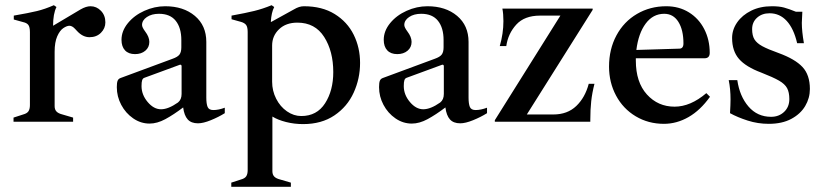

<svg xmlns="http://www.w3.org/2000/svg" viewBox="-20 -468 3171 738"><path d="M385 -382Q385 -359 368 -342Q351 -325 324 -325Q298 -325 276 -349Q274 -351 268.5 -357Q263 -363 257.5 -366Q252 -369 247 -369Q237 -369 223.5 -360Q210 -351 200 -328.5Q190 -306 190 -269V-60Q190 -47 197 -39.5Q204 -32 220 -28L261 -16V0H32V-16L69 -28Q84 -32 89.5 -40.5Q95 -49 95 -64V-344Q95 -364 89 -372Q83 -380 69 -383L33 -393V-408Q91 -418 122 -425.5Q153 -433 187 -448L197 -441Q184 -415 184 -369L290 -432Q311 -444 328 -444Q351 -444 368 -426.5Q385 -409 385 -382Z M844 -54V-33Q820 -18 790.5 -6Q761 6 741 6Q715 6 701.5 -9Q688 -24 684 -55Q647 -27 615.5 -10Q584 7 555 7Q521 7 492 -13Q463 -33 446 -65Q429 -97 429 -133Q429 -150 432 -157.5Q435 -165 443 -168L643 -242Q663 -249 670 -258.5Q677 -268 677 -286V-314Q677 -361 655.5 -388Q634 -415 591 -415Q563 -415 544.5 -402.5Q526 -390 526 -372Q526 -363 538 -347Q554 -326 554 -307Q554 -286 538.5 -273Q523 -260 499 -260Q474 -260 460.5 -274.5Q447 -289 447 -315Q447 -349 471.5 -379Q496 -409 535 -426.5Q574 -444 615 -444Q685 -444 729 -407Q773 -370 773 -307V-93Q773 -69 778 -57Q783 -45 800 -45Q820 -45 844 -54ZM678 -214Q678 -217 676 -218.5Q674 -220 671 -219L535 -169Q529 -167 526.5 -160Q524 -153 524 -137Q524 -104 547.5 -76Q571 -48 599 -48Q627 -48 664 -74Q678 -85 678 -107Z M869 234 906 222Q921 218 926.5 209.5Q932 201 932 186V-345Q932 -364 926 -372Q920 -380 906 -384L870 -394V-408Q925 -418 957.5 -426Q990 -434 1024 -448L1034 -441Q1023 -420 1021 -384H1023L1110 -432Q1130 -444 1148 -444Q1218 -444 1266.5 -414Q1315 -384 1339.5 -334.5Q1364 -285 1364 -226Q1364 -166 1339.5 -112Q1315 -58 1265.5 -24.5Q1216 9 1145 9Q1111 9 1079.5 1Q1048 -7 1027 -20V190Q1027 203 1034 210.5Q1041 218 1057 222L1098 234V250H869ZM1261 -191Q1261 -271 1226 -326Q1191 -381 1123 -381Q1079 -381 1052.5 -355.5Q1026 -330 1026 -293V-154Q1026 -119 1041.5 -88.5Q1057 -58 1083 -40Q1109 -22 1138 -22Q1198 -22 1229.5 -71Q1261 -120 1261 -191Z M1852 -54V-33Q1828 -18 1798.5 -6Q1769 6 1749 6Q1723 6 1709.5 -9Q1696 -24 1692 -55Q1655 -27 1623.5 -10Q1592 7 1563 7Q1529 7 1500 -13Q1471 -33 1454 -65Q1437 -97 1437 -133Q1437 -150 1440 -157.5Q1443 -165 1451 -168L1651 -242Q1671 -249 1678 -258.5Q1685 -268 1685 -286V-314Q1685 -361 1663.5 -388Q1642 -415 1599 -415Q1571 -415 1552.5 -402.5Q1534 -390 1534 -372Q1534 -363 1546 -347Q1562 -326 1562 -307Q1562 -286 1546.5 -273Q1531 -260 1507 -260Q1482 -260 1468.5 -274.5Q1455 -289 1455 -315Q1455 -349 1479.5 -379Q1504 -409 1543 -426.5Q1582 -444 1623 -444Q1693 -444 1737 -407Q1781 -370 1781 -307V-93Q1781 -69 1786 -57Q1791 -45 1808 -45Q1828 -45 1852 -54ZM1686 -214Q1686 -217 1684 -218.5Q1682 -220 1679 -219L1543 -169Q1537 -167 1534.5 -160Q1532 -153 1532 -137Q1532 -104 1555.5 -76Q1579 -48 1607 -48Q1635 -48 1672 -74Q1686 -85 1686 -107Z M1882 -6 2134 -408H2056Q1996 -408 1964.5 -373.5Q1933 -339 1926 -291H1901Q1915 -339 1915 -387Q1915 -415 1911 -435H2258V-430L2005 -28H2107Q2161 -28 2195 -60.5Q2229 -93 2243 -146H2265Q2256 -111 2252.5 -79Q2249 -47 2249 -8V0H1882Z M2709 -96Q2672 -44 2626.5 -18Q2581 8 2532 8Q2472 8 2423.5 -21Q2375 -50 2348 -100.5Q2321 -151 2321 -212Q2321 -279 2349.5 -332Q2378 -385 2428.5 -414.5Q2479 -444 2541 -444Q2590 -444 2628 -420.5Q2666 -397 2687 -356Q2708 -315 2708 -265Q2708 -244 2688 -244H2424V-235Q2424 -152 2466.5 -105Q2509 -58 2573 -58Q2634 -58 2695 -110ZM2426 -276 2591 -281Q2607 -281 2607 -301Q2607 -353 2587.5 -384Q2568 -415 2533 -415Q2490 -415 2462 -377.5Q2434 -340 2426 -276Z M2786 -33Q2788 -67 2788 -86Q2788 -126 2781 -160H2814Q2823 -98 2857 -58.5Q2891 -19 2944 -19Q2974 -19 2994 -38Q3014 -57 3014 -87Q3014 -113 3005.5 -129Q2997 -145 2974.5 -158Q2952 -171 2906 -189Q2847 -211 2820.5 -241.5Q2794 -272 2794 -322Q2794 -354 2813.5 -382Q2833 -410 2867.5 -427Q2902 -444 2947 -444Q2975 -444 2993.5 -439Q3012 -434 3039 -423H3064Q3062 -391 3062 -380Q3062 -348 3070 -302H3044Q3031 -358 3004 -387.5Q2977 -417 2938 -417Q2909 -417 2890 -400Q2871 -383 2871 -356Q2871 -331 2880 -316.5Q2889 -302 2910 -290.5Q2931 -279 2973 -264Q3036 -241 3064.5 -210.5Q3093 -180 3093 -126Q3093 -91 3075 -60.5Q3057 -30 3021.5 -11Q2986 8 2935 8Q2893 8 2854 -4.5Q2815 -17 2786 -33Z"/></svg>

Font: Ibarra Real Nova SemiBold
Style: Regular
Weight: 600
Designer: Jose Maria Ribagorda & Octavio Pardo
Foundry: Jose Maria Ribagorda
Version: Version 1.014